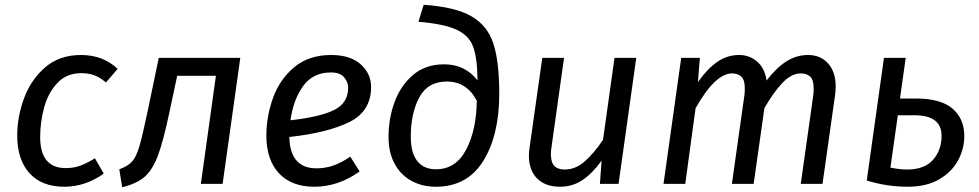

<svg xmlns="http://www.w3.org/2000/svg" viewBox="-20 -769 4096 803"><path d="M472 -481 423 -424Q399 -445 375 -454Q351 -463 320 -463Q258 -463 219.5 -421.5Q181 -380 164.5 -319Q148 -258 148 -196Q148 -66 255 -66Q288 -66 315.5 -76Q343 -86 377 -107L414 -43Q337 12 249 12Q155 12 103.5 -44.5Q52 -101 52 -203Q52 -279 80 -356.5Q108 -434 168 -486.5Q228 -539 319 -539Q411 -539 472 -481Z M911 0H820L883 -452H721L690 -306Q664 -182 641.5 -121Q619 -60 586 -30.5Q553 -1 491 14L479 -61Q515 -74 532.5 -93.5Q550 -113 563.5 -159Q577 -205 600 -316L644 -527H985Z M1190 -196Q1193 -65 1304 -65Q1341 -65 1375 -77Q1409 -89 1445 -114L1484 -52Q1395 12 1295 12Q1199 12 1146.5 -44.5Q1094 -101 1094 -202Q1094 -281 1121.5 -358.5Q1149 -436 1210 -487.5Q1271 -539 1365 -539Q1445 -539 1488.5 -500Q1532 -461 1532 -405Q1532 -304 1442 -259Q1352 -214 1190 -196ZM1436 -402Q1436 -426 1419 -446Q1402 -466 1364 -466Q1288 -466 1247 -408Q1206 -350 1195 -266Q1319 -280 1377.5 -309Q1436 -338 1436 -402Z M1605 -197Q1605 -274 1630.5 -343Q1656 -412 1708 -456Q1760 -500 1837 -500Q1925 -500 1977 -433V-439Q1976 -528 1958.5 -574.5Q1941 -621 1889 -645Q1837 -669 1730 -678L1752 -749Q1884 -740 1951.5 -701Q2019 -662 2043.5 -586.5Q2068 -511 2068 -377Q2068 -203 2001 -95.5Q1934 12 1803 12Q1746 12 1701 -12.5Q1656 -37 1630.5 -84Q1605 -131 1605 -197ZM1974 -348Q1932 -428 1849 -428Q1769 -428 1733.5 -361.5Q1698 -295 1698 -198Q1698 -129 1725.5 -95Q1753 -61 1803 -61Q1887 -61 1930 -144Q1973 -227 1974 -348Z M2192 -118Q2192 -135 2195 -153L2248 -527H2339L2287 -157Q2284 -139 2284 -124Q2284 -90 2298.5 -75Q2313 -60 2342 -60Q2387 -60 2425.5 -94Q2464 -128 2502 -184L2550 -527H2641L2567 0H2489L2496 -97Q2457 -43 2415.5 -15.5Q2374 12 2322 12Q2261 12 2226.5 -22.5Q2192 -57 2192 -118Z M3475 -408Q3475 -386 3473 -375L3420 0H3329L3381 -368Q3383 -380 3383 -399Q3383 -435 3368.5 -448.5Q3354 -462 3329 -462Q3290 -462 3252.5 -422.5Q3215 -383 3177 -317L3132 0H3041L3093 -368Q3095 -380 3095 -399Q3095 -435 3080.5 -448.5Q3066 -462 3042 -462Q2971 -462 2889 -316L2846 0H2755L2829 -527H2907L2899 -426Q2938 -481 2979.5 -510Q3021 -539 3071 -539Q3115 -539 3147 -511Q3179 -483 3186 -432Q3226 -485 3268.5 -512Q3311 -539 3359 -539Q3412 -539 3443.5 -503.5Q3475 -468 3475 -408Z M4013 -200Q4013 -147 3987 -98.5Q3961 -50 3908 -19Q3855 12 3776 12Q3690 12 3605 -14L3677 -527H3768L3744 -357H3811Q3915 -357 3964 -314.5Q4013 -272 4013 -200ZM3918 -201Q3918 -287 3804 -287H3735L3704 -68Q3744 -60 3773 -60Q3847 -60 3882.5 -101Q3918 -142 3918 -201Z"/></svg>

Font: Fira Sans
Style: Italic
Weight: 400
Italic angle: -8°
Designer: bBox Type GmbH & Carrois Corporate GbR & Edenspiekermann AG
Foundry: bBox Type GmbH & Carrois Corporate GbR & Edenspiekermann AG
Version: Version 4.301